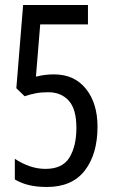

<svg xmlns="http://www.w3.org/2000/svg" viewBox="-20 -734 451 764"><path d="M167 10Q126 10 95 2.5Q64 -5 39 -20V-102Q68 -83 98.5 -72.5Q129 -62 161 -62Q229 -62 256.5 -107.5Q284 -153 284 -225Q284 -300 253.5 -333.5Q223 -367 172 -367Q144 -367 123 -363Q102 -359 78 -351L45 -383L72 -714H330V-637H140L123 -429Q143 -434 160 -436Q177 -438 195 -438Q276 -438 322 -380.5Q368 -323 368 -230Q368 -121 317.5 -55.5Q267 10 167 10Z"/></svg>

Font: Noto Sans Bengali UI ExtraCondensed
Style: Regular
Weight: 400
Width: 2
Designer: Jelle Bosma - Monotype Design Team
Foundry: Monotype Imaging Inc.
Version: Version 2.003; ttfautohint (v1.8.4.7-5d5b)